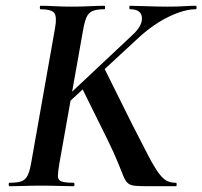

<svg xmlns="http://www.w3.org/2000/svg" viewBox="-20 -645 701 665"><path d="M13 0Q10 0 10 -6Q10 -12 13 -12Q40 -12 54 -17Q68 -22 75.5 -37Q83 -52 88 -81L170 -544Q178 -587 168 -600Q158 -613 120 -613Q118 -613 118 -619Q118 -625 120 -625Q143 -625 170.5 -623.5Q198 -622 229 -622Q261 -622 290.5 -623.5Q320 -625 342 -625Q344 -625 344 -619Q344 -613 342 -613Q315 -613 301 -607Q287 -601 280 -586Q273 -571 268 -542L186 -81Q181 -52 180.5 -37Q180 -22 192 -17Q204 -12 235 -12Q238 -12 238 -6Q238 0 235 0Q210 0 185 -1Q160 -2 122 -2Q91 -2 63 -1Q35 0 13 0ZM495 0Q464 0 448 -1.5Q432 -3 423.5 -10Q415 -17 408 -33.5Q401 -50 389 -80.5Q377 -111 353 -160L263 -342L340 -411L437 -216Q472 -147 493.5 -106Q515 -65 530 -45Q545 -25 558 -18.5Q571 -12 589 -12Q592 -12 592 -6Q592 0 589 0Q552 0 529 0Q506 0 495 0ZM160 -262 439 -524Q474 -556 471.5 -584.5Q469 -613 430 -613Q428 -613 428 -619Q428 -625 430 -625Q450 -625 488 -623.5Q526 -622 560 -622Q596 -622 617.5 -623.5Q639 -625 658 -625Q661 -625 661 -619Q661 -613 658 -613Q619 -613 566.5 -588Q514 -563 464 -518L185 -260Z"/></svg>

Font: Cormorant Garamond Light
Style: Bold Italic
Weight: 700
Italic angle: -10°
Version: Version 4.001